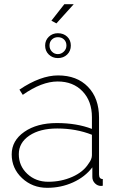

<svg xmlns="http://www.w3.org/2000/svg" viewBox="-20 -889 572 919"><path d="M206 10Q135 10 85.5 -36.5Q36 -83 36 -150Q36 -216 96.5 -258Q157 -300 252 -300Q347 -300 420 -272V-328Q420 -405 375 -452Q330 -499 256 -499Q180 -499 89 -435L73 -460Q174 -528 258 -528Q348 -528 401 -473.5Q454 -419 454 -326V-54Q454 -32 472 -32V0Q469 1 464 1Q447 1 434.5 -11.5Q422 -24 422 -42V-88Q387 -42 329.5 -16Q272 10 206 10ZM211 -19Q273 -19 326 -42.5Q379 -66 404 -106Q420 -127 420 -146V-244Q344 -274 254 -274Q171 -274 120.5 -240Q70 -206 70 -151Q70 -95 110.5 -57Q151 -19 211 -19ZM333 -869 250 -777 226 -790 288 -869ZM196 -671Q196 -696 213.5 -713Q231 -730 257 -730Q284 -730 301.5 -713.5Q319 -697 319 -671Q319 -645 301.5 -628Q284 -611 257 -611Q231 -611 213.5 -628Q196 -645 196 -671ZM257 -711Q240 -711 228.5 -700Q217 -689 217 -671Q217 -654 228.5 -642Q240 -630 257 -630Q273 -630 285.5 -642Q298 -654 298 -671Q298 -689 286.5 -700Q275 -711 257 -711Z"/></svg>

Font: Raleway
Style: ExtraLight
Weight: 200
Designer: Matt McInerney, Pablo Impallari, Rodrigo Fuenzalida
Foundry: Matt McInerney, Pablo Impallari, Rodrigo Fuenzalida
Version: Version 2.001